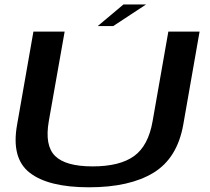

<svg xmlns="http://www.w3.org/2000/svg" viewBox="-20 -812 914 836"><path d="M367.5 3.5Q544.5 3.5 648.2 -59.8Q752 -123 778 -269.5L849 -674.5H713L644.5 -284.5Q626 -177.5 563.8 -132.5Q501.5 -87.5 383.5 -87.5Q266 -87.5 220 -132.8Q174 -178 192.5 -284.5L261.5 -674.5H125.5L54.5 -269.5Q28 -123 109.5 -59.8Q191 3.5 367.5 3.5ZM405.5 -698.5H473L616 -792.5H517.5Z"/></svg>

Font: Anybody Expanded Medium
Style: Italic
Weight: 500
Width: 7
Italic angle: -10°
Version: Version 1.113;gftools[0.9.25]